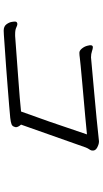

<svg xmlns="http://www.w3.org/2000/svg" viewBox="222 -855 556 1040"><g transform="rotate(90 500.0 -335.0)"><path d="M97 -141Q99 -151 111 -151Q117 -151 129.5 -145Q142 -139 165 -139H175Q253 -145 392 -155Q531 -165 584 -171Q631 -298 708 -528Q671 -524 614 -519Q557 -514 434.5 -503Q312 -492 295 -489.5Q278 -487 266 -487Q254 -487 243 -500.5Q232 -514 228 -529.5Q224 -545 225 -550Q227 -560 235.5 -560Q244 -560 258 -555Q272 -550 291 -550L302 -551Q343 -555 484.5 -567.5Q626 -580 744 -593H748Q761 -593 780 -583Q799 -573 795 -553Q793 -546 788.5 -540Q784 -534 779 -522L655 -171Q669 -155 669 -143L668 -139Q665 -124 653 -119.5Q641 -115 618.5 -112.5Q596 -110 551 -106.5Q506 -103 451 -98.5Q396 -94 341 -90Q286 -86 240 -83Q194 -80 169 -78L146 -77Q123 -77 112 -91.5Q101 -106 98.5 -121.5Q96 -137 97 -141Z"/></g></svg>

Font: LXGW Bright GB
Style: Italic
Weight: 400
Italic angle: -12°
Designer: Christian Thalmann (Catharsis Fonts)
Foundry: LXGW / Christian Thalmann (Catharsis Fonts) / Fontworks Inc.
Version: Version 5.510